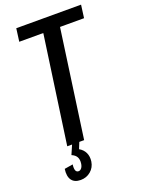

<svg xmlns="http://www.w3.org/2000/svg" viewBox="-166 -774 775 1047"><g transform="rotate(-20 221.5 -251.0)"><path d="M443 -700 433 -625H246L300 -671L206 0H108L203 -671L242 -625H57L67 -700ZM115 198Q79 198 63 175.5Q47 153 53 111L102 103Q99 126 103.5 137.5Q108 149 120 149Q130 149 137.5 139.5Q145 130 147 114Q150 92 142 77Q134 62 113 53L136 0H178L163 37Q186 50 196.5 72Q207 94 203 123Q198 156 173.5 177Q149 198 115 198Z"/></g></svg>

Font: Pathway Extreme Condensed Medium
Style: Italic
Weight: 500
Width: 3
Italic angle: -8°
Version: Version 1.001;gftools[0.9.26]